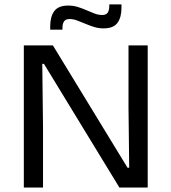

<svg xmlns="http://www.w3.org/2000/svg" viewBox="-20 -843 770 863"><path d="M217.7 -639 553.2 -89.1H560.8L557.6 -358V-639H643.9V0H516.7L177.6 -555.9H170L173.4 -268.2V0H87.1V-639ZM445.1 -715.4Q423 -715.4 402.4 -721.9Q381.8 -728.3 362.9 -736.5Q344 -744.6 326.5 -751Q308.9 -757.5 292.8 -757.5Q275.3 -757.5 268 -747Q260.7 -736.6 260.7 -717.2V-709.7H205.7V-725.6Q205.7 -767.9 223.9 -793Q242.1 -818 286.7 -818Q309.5 -818 330 -811.6Q350.6 -805.2 369.4 -796.8Q388.1 -788.4 405.4 -782Q422.7 -775.6 439.4 -775.6Q456.9 -775.6 464 -786.1Q471.2 -796.5 471.2 -816.2V-823.3H526V-807.3Q526 -765.1 508 -740.3Q489.9 -715.4 445.1 -715.4Z"/></svg>

Font: Anek Gurmukhi Medium SemiExpanded
Style: Regular
Weight: 500
Width: 6
Version: Version 1.003